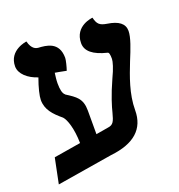

<svg xmlns="http://www.w3.org/2000/svg" viewBox="-110 -658 720 771"><g transform="rotate(-20 249.5 -273.0)"><path d="M276 -128C258 -125 241 -122 223 -119V-220C223 -271 200 -286 159 -312H160C150 -319 146 -337 146 -364C146 -378 148 -393 150 -408C156 -407 174 -404 198 -399C203 -413 210 -441 210 -450C210 -519 156 -523 121 -525C114 -526 95 -529 86 -565C86 -565 9 -556 9 -486C9 -454 41 -426 82 -413C68 -375 60 -341 60 -324C60 -283 85 -256 120 -227C133 -213 148 -171 149 -108L34 -89L12 19C82 7 180 -8 250 -20C351 -31 402 -77 402 -156C402 -226 428 -292 450 -348C469 -394 486 -437 486 -465C486 -496 462 -514 415 -521C384 -526 375 -535 368 -564C368 -564 290 -558 290 -483C290 -449 319 -425 377 -411C383 -410 385 -400 385 -382C385 -371 377 -343 360 -308C331 -244 319 -202 313 -178C304 -144 299 -131 276 -128Z"/></g></svg>

Font: Libertinus Serif
Style: Bold
Weight: 700
Designer: Philipp H. Poll, Khaled Hosny
Foundry: Caleb Maclennan
Version: Version 7.050;RELEASE